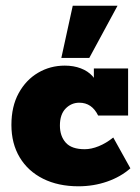

<svg xmlns="http://www.w3.org/2000/svg" viewBox="-20 -643 491 673"><path d="M255 10Q184 10 131 -16.5Q78 -43 49 -91.5Q20 -140 20 -205Q20 -270 45.5 -316.5Q71 -363 113.5 -388Q156 -413 207 -413Q238 -413 263 -403.5Q288 -394 304 -376.5Q320 -359 323 -336H309V-403H429V-238H324Q302 -283 258 -283Q230 -283 210 -262.5Q190 -242 190 -203Q190 -166 210.5 -143Q231 -120 277 -120Q300 -120 326 -130.5Q352 -141 377 -161L437 -53Q403 -23 355.5 -6.5Q308 10 255 10ZM195 -440 235 -623H392L293 -440Z"/></svg>

Font: Rokkitt SemiBold Black
Style: Regular
Weight: 900
Version: Version 3.103